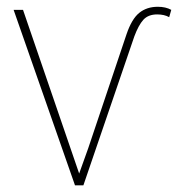

<svg xmlns="http://www.w3.org/2000/svg" viewBox="-20 -558 536 578"><path d="M218.3 -35.6 245.6 -111.8 360.8 -454.6Q376.5 -501 399.2 -519.3Q421.9 -537.6 455.1 -537.6Q479 -537.6 495.6 -528.3L489.3 -506.3Q474.6 -514.6 453.1 -514.6Q426.3 -514.6 411.6 -498.5Q397 -482.4 384.3 -448.2L231 0H205.6V-0.5L21 -528.3H49.3Z"/></svg>

Font: Roboto Thin
Style: Regular
Weight: 250
Designer: Google
Version: Version 2.134; 2016